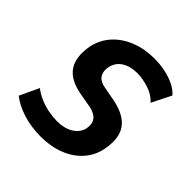

<svg xmlns="http://www.w3.org/2000/svg" viewBox="-146 -610 727 727"><g transform="rotate(45 217.0 -247.0)"><path d="M179 10Q125 10 81 -4.5Q37 -19 10 -41L46 -118Q66 -103 88.5 -93.5Q111 -84 135 -79.5Q159 -75 181 -75Q220 -75 246 -91Q272 -107 279 -135Q284 -163 271.5 -179Q259 -195 230 -201L168 -212Q106 -224 81.5 -261Q57 -298 69 -364Q79 -408 107.5 -439Q136 -470 179 -487Q222 -504 274 -504Q305 -504 333 -498Q361 -492 383.5 -481Q406 -470 421 -453L382 -375Q363 -397 330 -408Q297 -419 267 -419Q230 -419 205 -403Q180 -387 174 -357Q169 -332 180 -315Q191 -298 221 -293L280 -282Q345 -268 370 -231Q395 -194 382 -127Q373 -85 345 -54Q317 -23 274 -6.5Q231 10 179 10Z"/></g></svg>

Font: Nunito Sans 10pt Condensed
Style: Bold Italic
Weight: 700
Width: 3
Italic angle: -9°
Designer: Vernon Adams
Foundry: Vernon Adams
Version: Version 3.101;gftools[0.9.27]